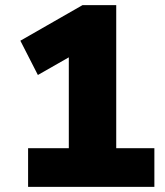

<svg xmlns="http://www.w3.org/2000/svg" viewBox="-20 -725 640 745"><path d="M89 0V-150H247V-552L332 -551L127 -434L59 -567L300 -705H431V-150H579V0Z"/></svg>

Font: Nunito Sans 11pt Black
Style: Regular
Weight: 900
Version: Version 3.101;gftools[0.9.27]